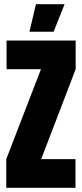

<svg xmlns="http://www.w3.org/2000/svg" viewBox="-20 -893 390 913"><path d="M339.8 -700.2V-564L175.8 -136.2H338.9V0H9.8V-136.2L174.8 -564H11.2V-700.2ZM120.1 -742.2 150.9 -873H287.1L234.9 -742.2Z"/></svg>

Font: Quaderni
Style: Regular
Weight: 400
Designer: Romain Laurent, Daphné Lejeune, Alexandre D’Hubert
Foundry: ESAD Valence
Version: Version 1.000;FEAKit 1.0